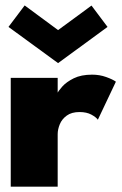

<svg xmlns="http://www.w3.org/2000/svg" viewBox="-20 -704 461 724"><path d="M197.5 0H20.5V-410.5H197.5V-350H195Q200 -361 215.2 -378Q230.5 -395 258.2 -408.8Q286 -422.5 327.5 -422.5Q355.5 -422.5 380.5 -413.5Q405.5 -404.5 417 -396L349 -252.5Q342.5 -262 324.5 -271.8Q306.5 -281.5 280 -281.5Q250 -281.5 231.8 -268.2Q213.5 -255 205.5 -235.5Q197.5 -216 197.5 -198ZM199 -466 12 -602.5 73 -683.5 199 -590.5 325 -683 385.5 -602.5Z"/></svg>

Font: League Spartan Thin ExtraBold
Style: Regular
Weight: 800
Version: Version 2.002